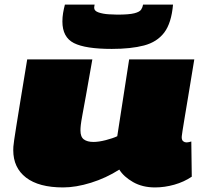

<svg xmlns="http://www.w3.org/2000/svg" viewBox="-20 -810 898 840"><path d="M256 10Q150 10 94 -33Q38 -76 38 -153Q38 -160 38.5 -168.5Q39 -177 42 -197.5Q45 -218 51.5 -259Q58 -300 69.5 -370.5Q81 -441 99 -550H384Q367 -452 356.5 -394.5Q346 -337 340.5 -307Q335 -277 333.5 -263.5Q332 -250 332 -239Q332 -211 347 -200Q362 -189 389 -189Q412 -189 443 -197Q474 -205 493 -214L545 -550H830Q814 -452 803.5 -389Q793 -326 787 -290Q781 -254 778.5 -237.5Q776 -221 775.5 -216Q775 -211 775 -210Q775 -197 781.5 -192Q788 -187 795 -187Q797 -187 802 -187.5Q807 -188 817 -191L819 -37Q785 -14 742.5 -2Q700 10 658 10Q603 10 562 -13.5Q521 -37 502 -68Q444 -31 378 -10.5Q312 10 256 10ZM469 -596Q354 -596 303.5 -621.5Q253 -647 253 -716Q253 -735 256 -753Q259 -771 264 -790H394Q393 -785 392.5 -781Q392 -777 392 -776Q392 -762 411.5 -755.5Q431 -749 455.5 -747.5Q480 -746 493 -746Q545 -746 568 -752Q591 -758 597.5 -768Q604 -778 606 -790H737Q730 -709 698.5 -667.5Q667 -626 610 -611Q553 -596 469 -596Z"/></svg>

Font: Georama ExtraExtended Black
Style: Italic
Weight: 900
Width: 8
Italic angle: -9°
Designer: Jean-Baptiste Levee
Foundry: Production Type
Version: Version 1.000